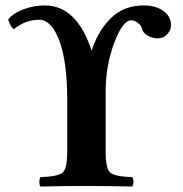

<svg xmlns="http://www.w3.org/2000/svg" viewBox="-20 -678 667 700"><path d="M365.2 -124Q365.2 -63 382.1 -48.6Q398.9 -34.2 461.9 -32.2Q466.3 -27.8 466.3 -15.1Q466.3 -2.4 461.9 2Q361.8 0 293 0Q226.1 0 127.9 2Q123.5 -2.4 123.5 -14.9Q123.5 -27.3 127.9 -32.2Q190.9 -34.2 208 -48.6Q225.1 -63 225.1 -124V-314.9Q225.1 -452.1 196.5 -529.1Q168 -606 122.1 -606Q73.2 -606 30.8 -571.8Q19.5 -576.7 9.8 -606.9Q27.8 -629.9 65.4 -644Q103 -658.2 143.1 -658.2Q260.3 -658.2 314 -493.2Q336.9 -564.9 384 -611.6Q431.2 -658.2 504.9 -658.2Q531.7 -658.2 554 -649.9Q576.2 -641.6 589.8 -625.2Q603.5 -608.9 603.5 -586.4Q603.5 -567.4 589.4 -552.7Q575.2 -538.1 555.2 -538.1Q535.2 -538.1 517.6 -548.6Q500 -559.1 497.1 -575.2Q495.1 -585 482.7 -594.5Q470.2 -604 459 -604Q426.8 -604 396 -520.5Q365.2 -437 365.2 -346.2Z"/></svg>

Font: Linux Libertine
Style: Bold
Weight: 700
Designer: Philipp H. Poll
Foundry: Philipp H. Poll
Version: Version 5.0.3